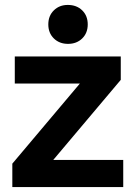

<svg xmlns="http://www.w3.org/2000/svg" viewBox="-20 -759 550 779"><path d="M30 0V-95L304 -420H40V-530H470V-435L196 -110H480V0ZM256 -581Q221 -581 198.5 -603Q176 -625 176 -660Q176 -695 198.5 -717Q221 -739 255 -739Q291 -739 313.5 -717Q336 -695 336 -660Q336 -625 313.5 -603Q291 -581 256 -581Z"/></svg>

Font: Golos Text SemiBold
Style: Regular
Weight: 600
Designer: A.Korolkova, Vitaly Kuzmin
Foundry: ParaType Ltd
Version: Version 2.004